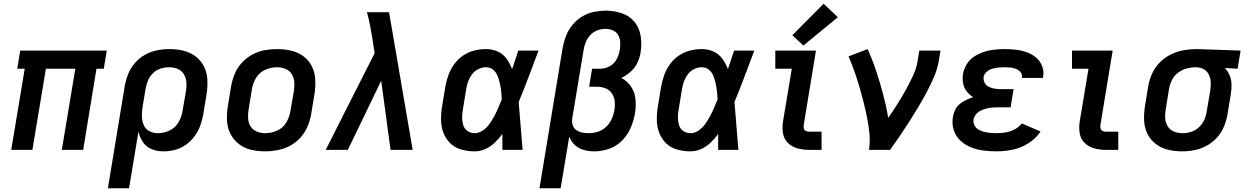

<svg xmlns="http://www.w3.org/2000/svg" viewBox="-20 -800 6664 1025"><path d="M40 0H153L225 -433H382L310 0H424L495 -433H534L550 -530H88L72 -433H112Z M556 205H669L719 -97Q726 -67 743.5 -41Q761 -15 790.5 -3.5Q820 8 853 8Q883 8 914 0Q945 -8 972 -27Q999 -46 1018.5 -72.5Q1038 -99 1049 -129Q1060 -159 1065 -189L1083 -299Q1089 -337 1087 -375Q1085 -413 1069 -445Q1053 -477 1024 -499Q995 -521 959 -529.5Q923 -538 885 -538Q852 -538 819 -531.5Q786 -525 755 -508Q724 -491 700.5 -464Q677 -437 664.5 -405.5Q652 -374 646 -341ZM823 -89Q798 -89 777 -100Q756 -111 747 -133Q738 -155 737.5 -179Q737 -203 741 -228L757 -325Q761 -348 770 -370Q779 -392 797 -409.5Q815 -427 838 -434Q861 -441 883 -441Q907 -441 928 -432.5Q949 -424 961 -404.5Q973 -385 975 -362Q977 -339 973 -315L954 -205Q949 -174 932 -145.5Q915 -117 884.5 -103Q854 -89 823 -89Z M1395 8Q1428 8 1462 1.5Q1496 -5 1527.5 -21.5Q1559 -38 1583.5 -65Q1608 -92 1621.5 -124Q1635 -156 1641 -189L1659 -299Q1665 -337 1663 -375Q1661 -413 1645 -445.5Q1629 -478 1600 -499.5Q1571 -521 1534.5 -529.5Q1498 -538 1460 -538Q1427 -538 1393 -532Q1359 -526 1327.5 -509Q1296 -492 1271.5 -465.5Q1247 -439 1233.5 -406.5Q1220 -374 1214 -341L1196 -231Q1190 -193 1192 -155Q1194 -117 1210.5 -85Q1227 -53 1255.5 -31Q1284 -9 1320.5 -0.5Q1357 8 1395 8ZM1397 -89Q1373 -89 1351.5 -97.5Q1330 -106 1318 -125Q1306 -144 1304.5 -167.5Q1303 -191 1307 -215L1325 -325Q1330 -356 1347.5 -385Q1365 -414 1396 -427.5Q1427 -441 1458 -441Q1482 -441 1503.5 -432.5Q1525 -424 1537 -405Q1549 -386 1551 -362.5Q1553 -339 1549 -315L1530 -205Q1525 -174 1507.5 -145Q1490 -116 1459 -102.5Q1428 -89 1397 -89Z M1719 0H1837L2015 -369L2065 0H2183L2057 -735H1939Q1949 -699 1956 -662Q1963 -625 1969 -588L1980 -516L1941 -439L1789 -139Z M2514 8Q2543 8 2571 -4.5Q2599 -17 2621.5 -38.5Q2644 -60 2662 -85Q2662 -43 2662 0H2770Q2764 -64 2759.5 -127.5Q2755 -191 2749 -255Q2777 -323 2803 -392Q2829 -461 2855 -530H2747Q2731 -480 2714 -431Q2703 -460 2685 -485.5Q2667 -511 2638 -524.5Q2609 -538 2575 -538Q2544 -538 2513 -530.5Q2482 -523 2454 -504.5Q2426 -486 2406 -459Q2386 -432 2375 -402Q2364 -372 2358 -341L2340 -231Q2334 -195 2334.5 -159Q2335 -123 2347.5 -90.5Q2360 -58 2384.5 -34.5Q2409 -11 2443.5 -1.5Q2478 8 2514 8ZM2514 -89Q2493 -89 2476 -100.5Q2459 -112 2453 -132Q2447 -152 2447 -173Q2447 -194 2451 -215L2469 -325Q2472 -346 2479.5 -366Q2487 -386 2500.5 -404Q2514 -422 2534.5 -431.5Q2555 -441 2575 -441Q2597 -441 2613 -427.5Q2629 -414 2636.5 -394.5Q2644 -375 2648.5 -354.5Q2653 -334 2655.5 -313Q2658 -292 2659 -270Q2650 -248 2640.5 -225.5Q2631 -203 2619.5 -181.5Q2608 -160 2594 -139.5Q2580 -119 2558.5 -104Q2537 -89 2514 -89Z M2860 205H2973L3019 -71Q3028 -45 3048.5 -26Q3069 -7 3096.5 0.5Q3124 8 3153 8Q3192 8 3231.5 -5.5Q3271 -19 3301 -49.5Q3331 -80 3347 -118Q3363 -156 3370 -195Q3376 -233 3372.5 -270.5Q3369 -308 3348.5 -338Q3328 -368 3297 -384Q3324 -397 3347.5 -418Q3371 -439 3383.5 -466.5Q3396 -494 3400 -522Q3407 -566 3400 -609Q3393 -652 3366.5 -684Q3340 -716 3299 -729.5Q3258 -743 3215 -743Q3183 -743 3150.5 -736.5Q3118 -730 3088 -712Q3058 -694 3036 -667Q3014 -640 3002 -609Q2990 -578 2984 -546ZM3122 -89Q3104 -89 3087 -92.5Q3070 -96 3056 -106Q3042 -116 3037 -133Q3032 -150 3035 -168L3095 -530Q3098 -552 3106.5 -573.5Q3115 -595 3131 -612.5Q3147 -630 3169 -638Q3191 -646 3213 -646Q3233 -646 3251.5 -638Q3270 -630 3280 -613Q3290 -596 3291 -575.5Q3292 -555 3289 -534Q3285 -509 3272 -484Q3259 -459 3234 -446Q3209 -433 3183 -433H3141L3125 -337H3167Q3191 -337 3212.5 -328.5Q3234 -320 3246.5 -301.5Q3259 -283 3261.5 -259.5Q3264 -236 3260 -212Q3256 -188 3245.5 -164.5Q3235 -141 3215.5 -122.5Q3196 -104 3171.5 -96.5Q3147 -89 3122 -89Z M3666 8Q3695 8 3723 -4.5Q3751 -17 3773.5 -38.5Q3796 -60 3814 -85Q3814 -43 3814 0H3922Q3916 -64 3911.5 -127.5Q3907 -191 3901 -255Q3929 -323 3955 -392Q3981 -461 4007 -530H3899Q3883 -480 3866 -431Q3855 -460 3837 -485.5Q3819 -511 3790 -524.5Q3761 -538 3727 -538Q3696 -538 3665 -530.5Q3634 -523 3606 -504.5Q3578 -486 3558 -459Q3538 -432 3527 -402Q3516 -372 3510 -341L3492 -231Q3486 -195 3486.5 -159Q3487 -123 3499.5 -90.5Q3512 -58 3536.5 -34.5Q3561 -11 3595.5 -1.5Q3630 8 3666 8ZM3666 -89Q3645 -89 3628 -100.5Q3611 -112 3605 -132Q3599 -152 3599 -173Q3599 -194 3603 -215L3621 -325Q3624 -346 3631.5 -366Q3639 -386 3652.5 -404Q3666 -422 3686.5 -431.5Q3707 -441 3727 -441Q3749 -441 3765 -427.5Q3781 -414 3788.5 -394.5Q3796 -375 3800.5 -354.5Q3805 -334 3807.5 -313Q3810 -292 3811 -270Q3802 -248 3792.5 -225.5Q3783 -203 3771.5 -181.5Q3760 -160 3746 -139.5Q3732 -119 3710.5 -104Q3689 -89 3666 -89Z M4299 0H4366V-97H4299Q4289 -97 4281 -101.5Q4273 -106 4271 -115.5Q4269 -125 4271 -135L4336 -530H4119V-433H4207L4160 -151Q4155 -119 4160 -88.5Q4165 -58 4186.5 -37Q4208 -16 4237.5 -8Q4267 0 4299 0ZM4269 -557 4453 -708 4377 -780 4210 -612Z M4619 0H4732Q4759 -38 4785 -76Q4811 -114 4835.5 -152.5Q4860 -191 4883.5 -230.5Q4907 -270 4928.5 -310.5Q4950 -351 4967.5 -392.5Q4985 -434 4992 -477L5001 -530H4888L4879 -477Q4873 -436 4854.5 -396.5Q4836 -357 4815 -319Q4794 -281 4770.5 -244Q4747 -207 4722 -171Q4711 -235 4694.5 -297Q4678 -359 4658 -419.5Q4638 -480 4612 -538L4510 -499Q4527 -460 4541 -420Q4555 -380 4567 -339.5Q4579 -299 4589.5 -257.5Q4600 -216 4608.5 -174Q4617 -132 4621.5 -88.5Q4626 -45 4619 0Z M5301 8Q5343 8 5386.5 -1Q5430 -10 5470 -35Q5510 -60 5535 -98L5435 -141Q5419 -121 5396 -109Q5373 -97 5348.5 -93Q5324 -89 5301 -89Q5284 -89 5267 -90.5Q5250 -92 5234 -96Q5218 -100 5204 -108Q5190 -116 5182.5 -130.5Q5175 -145 5177 -162Q5180 -177 5191 -190Q5202 -203 5217 -210Q5232 -217 5247.5 -221Q5263 -225 5278.5 -226Q5294 -227 5309 -227H5375L5391 -324H5325Q5308 -324 5291.5 -326.5Q5275 -329 5260 -336Q5245 -343 5237 -357.5Q5229 -372 5231 -389Q5234 -405 5248 -417Q5262 -429 5278.5 -433.5Q5295 -438 5311 -439.5Q5327 -441 5343 -441Q5359 -441 5374.5 -439.5Q5390 -438 5404 -432.5Q5418 -427 5428 -415Q5438 -403 5436 -387Q5436 -386 5435 -384H5547Q5548 -388 5549 -392Q5554 -422 5542.5 -449.5Q5531 -477 5509 -494.5Q5487 -512 5460 -521.5Q5433 -531 5403.5 -534.5Q5374 -538 5343 -538Q5316 -538 5288.5 -535Q5261 -532 5234 -523.5Q5207 -515 5182 -499Q5157 -483 5141.5 -458Q5126 -433 5121 -405Q5117 -380 5121.5 -355.5Q5126 -331 5140.5 -312.5Q5155 -294 5175 -281Q5156 -275 5138 -266.5Q5120 -258 5103.5 -244.5Q5087 -231 5078.5 -212.5Q5070 -194 5067 -175Q5061 -139 5071.5 -106Q5082 -73 5106.5 -50Q5131 -27 5162.5 -14Q5194 -1 5229.5 3.5Q5265 8 5301 8Z M5883 0H5950V-97H5883Q5873 -97 5865 -101.5Q5857 -106 5855 -115.5Q5853 -125 5855 -135L5920 -530H5703V-433H5791L5744 -151Q5739 -119 5744 -88.5Q5749 -58 5770.5 -37Q5792 -16 5821.5 -8Q5851 0 5883 0Z M6291 8Q6324 8 6357 1.5Q6390 -5 6421.5 -22Q6453 -39 6477 -65.5Q6501 -92 6514 -124Q6527 -156 6533 -189L6551 -299Q6555 -325 6554.5 -350Q6554 -375 6544.5 -397.5Q6535 -420 6519 -437L6587 -433L6603 -530L6370 -538H6369Q6335 -538 6300 -532Q6265 -526 6232 -510Q6199 -494 6172.5 -467.5Q6146 -441 6131 -408Q6116 -375 6110 -341L6092 -231Q6086 -193 6088 -155Q6090 -117 6106 -85Q6122 -53 6151 -31Q6180 -9 6216.5 -0.5Q6253 8 6291 8ZM6293 -89Q6269 -89 6247.5 -97.5Q6226 -106 6214 -125.5Q6202 -145 6200.5 -168Q6199 -191 6203 -215L6221 -325Q6225 -349 6236.5 -372.5Q6248 -396 6269.5 -412Q6291 -428 6315.5 -434.5Q6340 -441 6364 -441Q6387 -441 6405.5 -431Q6424 -421 6433.5 -401.5Q6443 -382 6443.5 -359.5Q6444 -337 6441 -315L6422 -205Q6419 -182 6409 -160Q6399 -138 6380.5 -120.5Q6362 -103 6338.5 -96Q6315 -89 6293 -89Z"/></svg>

Font: Iosevka Sparkle Semibold
Style: Italic
Weight: 600
Italic angle: -9°
Designer: Belleve Invis
Foundry: Belleve Invis
Version: Version 4.5.0; ttfautohint (v1.8.3)